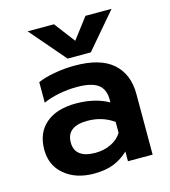

<svg xmlns="http://www.w3.org/2000/svg" viewBox="-108 -793 793 895"><g transform="rotate(-15 288.5 -345.5)"><path d="M108 -706H235L311 -606L387 -706H513L367 -535H255ZM40 -153Q40 -233 92 -278Q144 -323 238 -323Q329 -323 395 -286V-299Q395 -350 363.5 -373Q332 -396 262 -396Q218 -396 175 -387.5Q132 -379 99 -364V-463Q129 -477 179.5 -486Q230 -495 277 -495Q402 -495 462 -441.5Q522 -388 522 -293V0H403V-47Q372 -17 332.5 -1Q293 15 236 15Q150 15 95 -30.5Q40 -76 40 -153ZM395 -139V-192Q340 -231 269 -231Q168 -231 168 -153Q168 -115 193.5 -96Q219 -77 267 -77Q309 -77 343 -93.5Q377 -110 395 -139Z"/></g></svg>

Font: Prompt Medium
Style: Regular
Weight: 500
Designer: Katatrad Team
Foundry: CadsonDemak
Version: Version 1.000